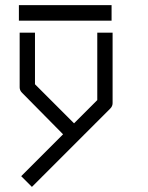

<svg xmlns="http://www.w3.org/2000/svg" viewBox="-20 -604 580 752"><path d="M54 -584H417V-523H54ZM227 -78 66 -241Q57 -250 57 -262V-476H117V-274L270 -121L361 -212V-476H421V-200Q421 -188 412 -179L105 128L63 86Z"/></svg>

Font: IBM 3270
Style: Regular
Weight: 400
Monospace: yes
Version: Version 2.3.1